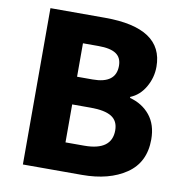

<svg xmlns="http://www.w3.org/2000/svg" viewBox="-82 -822 859 900"><g transform="rotate(10 347.0 -372.0)"><path d="M85.9 0V-744.1H345.7Q623 -744.1 623 -559.6Q623 -507.8 596.7 -462.4Q570.3 -417 526.4 -399.4V-394.5Q585.9 -378.9 622.1 -334.5Q658.2 -290 658.2 -219.7Q658.2 -110.4 577.1 -55.2Q496.1 0 367.2 0ZM264.6 -449.2H338.9Q449.2 -449.2 449.2 -533.2Q449.2 -572.3 422.4 -590.3Q395.5 -608.4 338.9 -608.4H264.6ZM264.6 -136.7H353.5Q484.4 -136.7 484.4 -232.4Q484.4 -277.3 452.1 -297.4Q419.9 -317.4 353.5 -317.4H264.6Z"/></g></svg>

Font: Bpmf Zihi Sans Heavy
Style: Heavy
Weight: 900
Foundry: But Ko
Version: Version 1.320